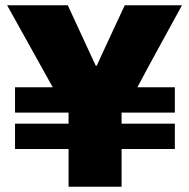

<svg xmlns="http://www.w3.org/2000/svg" viewBox="-20 -708 718 728"><path d="M240 0H441V-143H643V-239H441V-281H643V-377H501C513 -399 535 -442 554 -476L670 -688H453L379 -529C372 -513 356 -480 347 -459H343C334 -479 319 -511 311 -528L237 -688H7L125 -476C136 -456 163 -408 180 -377H37V-281H240V-239H37V-143H240Z"/></svg>

Font: Archivo Black
Style: Regular
Weight: 900
Designer: Hector Gatti
Foundry: Omnibus-Type
Version: Version 2.001